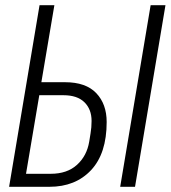

<svg xmlns="http://www.w3.org/2000/svg" viewBox="-20 -718 656 738"><path d="M175 -50Q238 -50 276 -84.5Q314 -119 323 -174L328 -205Q330 -217 331 -228.5Q332 -240 332 -253Q332 -298 304.5 -325Q277 -352 224 -352H131L80 -50ZM132 -698H189L139 -402H230Q310 -402 350 -360Q390 -318 390 -249Q390 -128 330 -64Q270 0 170 0H15ZM559 -698H616L499 0H442Z"/></svg>

Font: IBM Plex Mono Light
Style: Italic
Weight: 300
Italic angle: -9°
Monospace: yes
Designer: Mike Abbink, Paul van der Laan, Pieter van Rosmalen
Foundry: Bold Monday
Version: Version 2.3